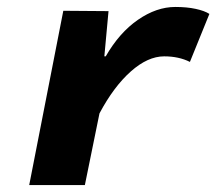

<svg xmlns="http://www.w3.org/2000/svg" viewBox="-20 -532 640 552"><path d="M64 0 162 -501 292 -500 280 -370H284Q323 -438 376.5 -475Q430 -512 484 -512Q517 -512 542.5 -506.5Q568 -501 582 -492L526 -354Q494 -370 452 -370Q405 -370 356 -326.5Q307 -283 266 -206L224 0Z"/></svg>

Font: Source Code Pro Black
Style: Italic
Weight: 900
Italic angle: -11°
Monospace: yes
Designer: Paul D. Hunt, Teo Tuominen
Foundry: Adobe Systems Incorporated
Version: Version 1.050;PS 1.000;hotconv 16.6.51;makeotf.lib2.5.65220